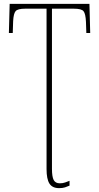

<svg xmlns="http://www.w3.org/2000/svg" viewBox="-20 -734 514 994"><path d="M286 240Q251 240 236 216.5Q221 193 221 141V-689H110Q72 -689 61 -676.5Q50 -664 48 -624L46 -563H26L30 -714H443L447 -563H427L425 -621Q423 -663 412.5 -676Q402 -689 363 -689H249V140Q249 181 258 198Q267 215 290 215Q305 215 317.5 210.5Q330 206 340 202V227Q329 232 316.5 236Q304 240 286 240Z"/></svg>

Font: Noto Serif Condensed Thin
Style: Regular
Weight: 100
Width: 3
Designer: Monotype Design Team
Foundry: Monotype Imaging Inc.
Version: Version 2.013; ttfautohint (v1.8.4.7-5d5b)